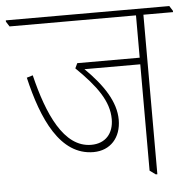

<svg xmlns="http://www.w3.org/2000/svg" viewBox="-70 -670 726 723"><g transform="rotate(-5 293.0 -308.5)"><path d="M264 -99C328 -99 369 -145 369 -212C369 -280 325 -346 257 -413H468V-11L490 5H496V-598H608V-603L596 -622H-22V-617L-10 -598H468V-438H232L223 -419C300 -344 343 -284 343 -217C343 -163 312 -127 258 -127C154 -127 97 -259 61 -407L38 -400C75 -241 138 -99 264 -99Z"/></g></svg>

Font: Noto Serif Devanagari SemiCondensed Thin
Style: Regular
Weight: 100
Width: 4
Designer: Universal Thirst, Indian Type Foundry and the Monotype Design Team
Foundry: Monotype Imaging Inc.
Version: Version 2.004